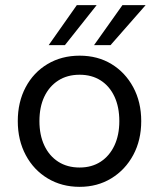

<svg xmlns="http://www.w3.org/2000/svg" viewBox="-20 -717 617 745"><path d="M289 8Q220 8 165.5 -24.5Q111 -57 80 -115Q49 -173 49 -247Q49 -321 79.5 -378.5Q110 -436 164.5 -468.5Q219 -501 289 -501Q359 -501 412.5 -468.5Q466 -436 497 -378.5Q528 -321 528 -247Q528 -173 497 -115.5Q466 -58 412 -25Q358 8 289 8ZM289 -67Q336 -67 370.5 -89.5Q405 -112 424 -152.5Q443 -193 443 -247Q443 -302 424 -342.5Q405 -383 370.5 -405Q336 -427 289 -427Q241 -427 206 -404.5Q171 -382 152 -342Q133 -302 133 -247Q133 -193 152 -152.5Q171 -112 206 -89.5Q241 -67 289 -67ZM345 -542 455 -697H545L409 -542ZM169 -542 278 -697H355L232 -542Z"/></svg>

Font: Hanken Grotesk
Style: Regular
Weight: 400
Designer: Alfredo Marco Pradil
Foundry: Hanken Design Co.
Version: Version 3.013